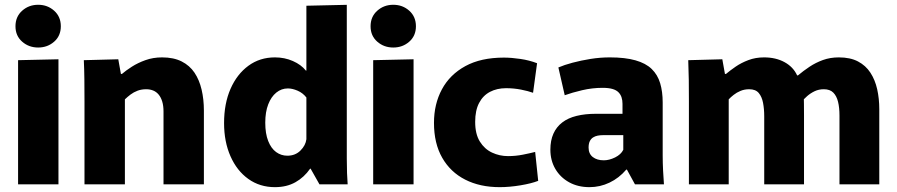

<svg xmlns="http://www.w3.org/2000/svg" viewBox="-20 -772 3756 804"><path d="M55.7 -520 224.8 -523.8V0H55.7ZM139.8 -573Q100.7 -573 72.8 -597.5Q44.8 -622 44.8 -662Q44.8 -702.2 72.8 -727.1Q100.7 -752 139.8 -752Q179 -752 206.8 -727.1Q234.7 -702.2 234.7 -662Q234.7 -622 206.8 -597.5Q179 -573 139.8 -573Z M333.8 -347.5Q333.8 -396.8 333.3 -439.8Q332.8 -482.8 331 -520L475.3 -523.8L486.3 -462.5H490.8Q507.3 -476.8 532.3 -492.8Q557.3 -508.8 589.2 -520.2Q621.2 -531.7 658.7 -531.7Q707 -531.7 740.7 -514.7Q774.3 -497.7 794.5 -467.6Q814.7 -437.5 824.2 -396.8Q833.8 -356.2 833.8 -308.8V0H664.7V-304.8Q664.7 -329.2 659.3 -346.8Q654 -364.3 644.4 -375.9Q634.8 -387.5 621.5 -392.9Q608.2 -398.3 592.2 -398.3Q572.5 -398.3 556.1 -392.2Q539.7 -386 526.7 -376.2Q513.7 -366.3 503 -356V0H333.8Z M1131.3 11.7Q1068 11.7 1020 -22.6Q972 -56.8 945.2 -117.6Q918.3 -178.3 918.3 -256.5Q918.3 -338.3 945.3 -399.9Q972.3 -461.5 1020.2 -496.6Q1068 -531.7 1131.3 -531.7Q1171.7 -531.7 1206.3 -516.5Q1241 -501.3 1261 -476.3H1263V-748L1432.2 -751.8V-158.8Q1432.2 -139.2 1432.2 -108.2Q1432.3 -77.3 1433.2 -47.7Q1434.2 -18.2 1435.8 0H1317.8L1280.7 -65.7H1278.7Q1253.7 -29.5 1217.1 -8.9Q1180.5 11.7 1131.3 11.7ZM1183.3 -120Q1216.5 -120 1238.2 -141.6Q1259.8 -163.2 1263 -189V-363.7Q1248.3 -382.7 1226.3 -392.2Q1204.3 -401.7 1185.5 -401.7Q1158.5 -401.7 1137 -384.3Q1115.5 -366.8 1103.2 -335Q1090.8 -303.2 1090.8 -258.2Q1090.8 -212.5 1103.1 -181.5Q1115.3 -150.5 1136.3 -135.2Q1157.3 -120 1183.3 -120Z M1542.7 -520 1711.8 -523.8V0H1542.7ZM1626.8 -573Q1587.7 -573 1559.8 -597.5Q1531.8 -622 1531.8 -662Q1531.8 -702.2 1559.8 -727.1Q1587.7 -752 1626.8 -752Q1666 -752 1693.8 -727.1Q1721.7 -702.2 1721.7 -662Q1721.7 -622 1693.8 -597.5Q1666 -573 1626.8 -573Z M2072.3 11.7Q1989.8 11.7 1928 -19.8Q1866.2 -51.2 1831.8 -111.3Q1797.3 -171.3 1797.3 -257.5Q1797.3 -336.3 1830.6 -398.1Q1863.8 -459.8 1928.9 -495.3Q1994 -530.8 2090.2 -530.8Q2121.5 -530.8 2159.2 -525.2Q2196.8 -519.7 2229 -507.2L2212.2 -383.5Q2191.8 -390.8 2161.6 -396.8Q2131.3 -402.7 2099.2 -402.7Q2061 -402.7 2031.7 -387.3Q2002.5 -372 1986.2 -340.8Q1969.8 -309.7 1969.8 -261.7Q1969.8 -210.7 1989.4 -179.2Q2009 -147.7 2040.5 -133Q2072 -118.3 2107.3 -118.3Q2139.3 -118.3 2169.4 -124.3Q2199.5 -130.3 2221 -135.8L2233.7 -14.7Q2205.8 -3.7 2159.8 4Q2113.8 11.7 2072.3 11.7Z M2448.5 11.7Q2400.2 11.7 2363.2 -8.7Q2326.2 -29.2 2305.4 -64.7Q2284.7 -100.3 2284.7 -145.3Q2284.7 -183.8 2297.4 -212.2Q2310.2 -240.7 2334.5 -259.3Q2358.8 -278 2394.5 -286.7Q2430.2 -295.5 2475.2 -295.5H2586.7V-337.5Q2586.7 -352.2 2582.8 -364.2Q2579 -376.2 2569.9 -385.5Q2560.8 -394.8 2544.6 -399.5Q2528.3 -404.2 2503.5 -404.2Q2460.3 -404.2 2417.9 -394.3Q2375.5 -384.3 2344.8 -373.2L2318.2 -489.5Q2342.8 -500.2 2377.8 -509.5Q2412.7 -518.8 2453.1 -525.3Q2493.5 -531.7 2533.5 -531.7Q2597.8 -531.7 2641 -519.4Q2684.2 -507.2 2709 -483.1Q2733.8 -459 2744.4 -423.6Q2755 -388.2 2755 -342.7V-121.5Q2755 -90.2 2756.7 -56.9Q2758.5 -23.7 2760.3 0H2639L2605.2 -61.8H2602.5Q2572.2 -26.2 2532.4 -7.3Q2492.7 11.7 2448.5 11.7ZM2508.5 -100.7Q2531 -100.7 2555.7 -112.8Q2580.3 -125 2590 -144.7V-206H2503.8Q2493.3 -206 2482.8 -204Q2472.3 -202 2463.7 -196.6Q2455 -191.2 2449.8 -180.8Q2444.7 -170.5 2444.7 -154Q2444.7 -128.2 2462.3 -114.4Q2480 -100.7 2508.5 -100.7Z M2864.8 -349.3Q2864.8 -396.8 2864.3 -436.9Q2863.8 -477 2862 -520L3004.7 -523.8L3015.7 -462.5H3020.2Q3037.7 -477.2 3060.8 -493.1Q3084 -509 3113.8 -520.3Q3143.7 -531.7 3179.5 -531.7Q3228.7 -531.7 3265.1 -511.8Q3301.5 -492 3318 -456.3H3321.5Q3344 -475.2 3369.8 -492.4Q3395.7 -509.7 3426.1 -520.7Q3456.5 -531.7 3492.5 -531.7Q3540.5 -531.7 3572.8 -514.7Q3605.2 -497.7 3624.7 -467.8Q3644.3 -437.8 3653.2 -398.4Q3662 -359 3662 -314.8V0H3495.3V-288.5Q3495.3 -321.5 3489.3 -345.8Q3483.3 -370.2 3469.3 -384.3Q3455.3 -398.3 3429.7 -398.3Q3408.8 -398.3 3391.4 -390.1Q3374 -381.8 3359.9 -369.5Q3345.8 -357.2 3336 -344.3L3345.5 -387.7Q3346.2 -357.5 3346.5 -337.3Q3346.8 -317 3346.8 -287.7V0H3180.2V-284.8Q3180.2 -315.5 3175.3 -341.1Q3170.5 -366.7 3157.3 -382.5Q3144.2 -398.3 3117.3 -398.3Q3097.5 -398.3 3081.2 -391.5Q3064.8 -384.7 3052.3 -374.8Q3039.8 -365 3031.5 -356V0H2864.8Z"/></svg>

Font: Murecho Thin
Style: Regular
Weight: 100
Designer: Neil Summerour
Foundry: Positype
Version: Version 1.010